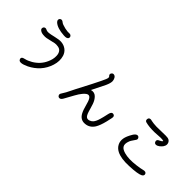

<svg xmlns="http://www.w3.org/2000/svg" viewBox="107 -1764 2786 2786"><g transform="rotate(45 1500.0 -371.0)"><path d="M346.7 -726.6Q329.1 -742.2 328.6 -763.7Q328.1 -785.2 349.6 -796.9Q373 -808.6 400.4 -785.2Q421.9 -765.6 493.2 -749Q556.6 -736.3 581.1 -740.2Q603.5 -743.2 618.7 -728Q633.8 -712.9 627.9 -691.4Q618.2 -657.2 550.8 -662.1Q407.2 -670.9 346.7 -726.6ZM750 -444.3Q775.4 -358.4 745.1 -260.7Q714.8 -163.1 649.4 -89.8Q585.9 -19.5 495.1 25.4Q368.2 85 344.7 38.1Q321.3 -7.8 391.6 -21.5Q437.5 -31.2 495.1 -64.5Q604.5 -129.9 652.3 -237.3Q668 -271.5 676.8 -307.1Q685.5 -342.8 683.1 -384.3Q680.7 -425.8 660.2 -454.1Q640.6 -481.4 601.1 -487.8Q561.5 -494.1 536.1 -489.3Q510.7 -484.4 466.8 -473.6Q422.9 -462.9 397 -458Q371.1 -453.1 329.6 -457Q288.1 -460.9 263.7 -482.4Q245.1 -499 251.5 -522Q257.8 -544.9 282.2 -549.8Q290 -550.8 296.4 -549.3Q302.7 -547.9 311.5 -543.5Q320.3 -539.1 324.2 -538.1Q340.8 -532.2 367.2 -534.2Q396.5 -536.1 470.7 -554.2Q544.9 -572.3 587.9 -569.3Q646.5 -564.5 689.5 -532.2Q732.4 -500 750 -444.3Z M1863.3 -364.3Q1901.4 -355.5 1889.6 -306.6L1871.1 -222.7Q1844.7 -114.3 1810.5 -58.6Q1759.8 20.5 1672.9 27.3Q1581.1 36.1 1535.2 -53.7Q1522.5 -78.1 1512.2 -108.4Q1502 -138.7 1492.2 -175.3Q1482.4 -211.9 1475.6 -231.4Q1440.4 -335 1379.9 -293Q1358.4 -278.3 1336.4 -251Q1314.5 -223.6 1304.7 -208Q1294.9 -192.4 1273.4 -155.3Q1260.7 -133.8 1202.1 -26.4Q1177.7 23.4 1151.4 26.4Q1131.8 29.3 1118.2 15.1Q1104.5 1 1107.4 -18.6Q1109.4 -27.3 1122.1 -46.9Q1138.7 -71.3 1155.3 -102.1Q1171.9 -132.8 1190.4 -171.4Q1209 -210 1219.7 -230.5L1335 -452.1Q1416 -611.3 1430.7 -649.4Q1443.4 -679.7 1440.4 -696.3Q1439.5 -702.1 1431.2 -710Q1422.9 -717.8 1420.9 -722.7Q1413.1 -744.1 1427.7 -761.7Q1442.4 -779.3 1463.9 -775.4Q1489.3 -771.5 1503.9 -744.6Q1518.6 -717.8 1518.6 -690.4Q1518.6 -651.4 1490.2 -588.9Q1471.7 -548.8 1386.7 -380.9Q1447.3 -396.5 1487.8 -357.9Q1528.3 -319.3 1549.8 -254.9Q1557.6 -233.4 1569.3 -191.9Q1581.1 -150.4 1585.9 -134.8Q1607.4 -66.4 1634.8 -53.7Q1657.2 -43 1685.5 -53.2Q1713.9 -63.5 1731.4 -83Q1759.8 -114.3 1778.3 -180.7Q1791 -221.7 1808.6 -303.7Q1812.5 -319.3 1814.5 -327.1Q1829.1 -372.1 1863.3 -364.3Z M2289.1 -617.2Q2258.8 -625 2261.7 -657.7Q2264.6 -690.4 2295.9 -693.4Q2308.6 -694.3 2334 -687.5Q2365.2 -679.7 2435.5 -676.8Q2435.5 -676.8 2538.1 -678.7Q2644.5 -682.6 2667 -676.8Q2691.4 -670.9 2704.1 -657.2Q2725.6 -634.8 2726.6 -603.5Q2726.6 -575.2 2708 -548.8Q2692.4 -526.4 2666 -506.3Q2639.6 -486.3 2616.2 -485.4Q2587.9 -483.4 2577.6 -511.2Q2567.4 -539.1 2590.8 -555.7Q2594.7 -558.6 2611.3 -566.4Q2627.9 -574.2 2638.7 -582Q2657.2 -596.7 2648.4 -600.6Q2633.8 -606.4 2591.8 -606.4Q2573.2 -606.4 2533.2 -603Q2493.2 -599.6 2476.6 -599.6Q2365.2 -596.7 2289.1 -617.2ZM2804.7 -78.1Q2816.4 -47.9 2783.2 -27.3Q2731.4 1 2557.6 7.8Q2397.5 15.6 2309.6 -29.3Q2256.8 -56.6 2231.4 -105Q2206.1 -153.3 2215.8 -211.9Q2224.6 -267.6 2271.5 -345.7Q2296.9 -387.7 2324.2 -393.6Q2348.6 -397.5 2362.3 -377Q2376 -356.4 2363.3 -335.9Q2357.4 -325.2 2335.9 -295.4Q2314.5 -265.6 2306.6 -246.1Q2277.3 -170.9 2303.7 -132.8Q2324.2 -100.6 2386.7 -83Q2480.5 -56.6 2624 -75.2Q2707 -85.9 2736.3 -94.7Q2791 -110.4 2804.7 -78.1Z"/></g></svg>

Font: irohamaru Regular
Style: Regular
Weight: 400
Designer: [Source Han Sans]
Ryoko NISHIZUKA  (kana & ideographs); Paul D. Hunt (Latin, Greek & Cyrillic); Wenlong ZHANG  (bopomofo
Version: Version 1.00